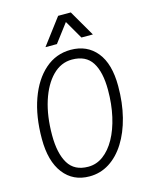

<svg xmlns="http://www.w3.org/2000/svg" viewBox="-140 -1042 880 1142"><g transform="rotate(-15 300.0 -470.5)"><path d="M267 15Q166 15 107.8 -60.5Q49.5 -136 49.5 -273.5Q49.5 -412 87.2 -517.2Q125 -622.5 193 -682Q261 -741.5 351.5 -741.5Q452.5 -741.5 511 -669.5Q569.5 -597.5 569.5 -460.5Q569.5 -357 547.5 -270.2Q525.5 -183.5 485.2 -119.5Q445 -55.5 389.5 -20.2Q334 15 267 15ZM274.5 -42.5Q325 -42.5 367 -73.5Q409 -104.5 440 -160.2Q471 -216 488 -291Q505 -366 505 -453.5Q505 -565 467 -624.2Q429 -683.5 344 -683.5Q276 -683.5 224.2 -631.2Q172.5 -579 143.2 -487.8Q114 -396.5 114 -279Q114 -167 151.8 -104.8Q189.5 -42.5 274.5 -42.5ZM211.5 -795.5 332.5 -956H410.5L503.5 -795.5H433L367.5 -908.5L282 -795.5Z"/></g></svg>

Font: Spline Sans Mono Light
Style: Italic
Weight: 300
Italic angle: -4°
Monospace: yes
Version: Version 1.004